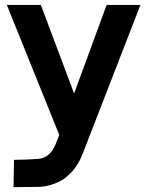

<svg xmlns="http://www.w3.org/2000/svg" viewBox="-20 -520 603 783"><path d="M552.7 -500Q474.6 -297.9 317.4 106.4Q301.8 146.5 280.3 171.9Q259.8 197.3 235.4 212.9Q189.5 240.2 136.7 242.2Q84 243.2 35.2 243.2Q36.1 206.1 37.1 131.8Q87.9 131.8 134.8 127.9Q181.6 125 205.1 72.3Q210 58.6 221.7 30.3Q150.4 -146.5 7.8 -500Q53.7 -500 146.5 -500Q191.4 -379.9 282.2 -138.7Q327.1 -259.8 415 -500Q460.9 -500 552.7 -500Z"/></svg>

Font: BM-Biotif
Style: Bold
Weight: 400
Designer: Deni Anggara
Version: Version 1.000;PS 001.000;hotconv 1.0.88;makeotf.lib2.5.64776